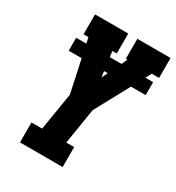

<svg xmlns="http://www.w3.org/2000/svg" viewBox="-176 -843 872 951"><g transform="rotate(30 260.0 -367.5)"><path d="M83 0V-114H144L179 -328L139 -514H65V-588H123L116 -621H88V-735H278V-621H253L257 -588H324L339 -621H330V-735H520V-621H478L461 -588H505V-514H421L315 -318L282 -114H327V0ZM272 -480 288 -514H267Z"/></g></svg>

Font: Iosevka Slab Heavy
Style: Italic
Weight: 900
Italic angle: -9°
Monospace: yes
Designer: Belleve Invis
Foundry: Belleve Invis
Version: Version 11.1.0; ttfautohint (v1.8.3)